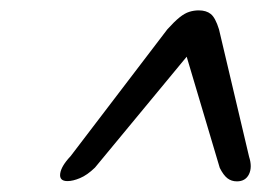

<svg xmlns="http://www.w3.org/2000/svg" viewBox="-20 -733 503 370"><path d="M371 -661.5H328.5L403.5 -409.5Q410.5 -395.5 418.2 -389.5Q426 -383.5 436.5 -383.5Q453 -383.5 459.8 -397.2Q466.5 -411 460 -431L402 -676.5Q395 -699 386.2 -706Q377.5 -713 363 -713Q353.5 -713 344.8 -710.2Q336 -707.5 326 -699.5Q316 -691.5 302.5 -676.5L116 -432Q98 -413 96 -398.5Q94 -384 110 -384Q120.5 -384 134.2 -389.8Q148 -395.5 163 -410Z"/></svg>

Font: Fraunces Medium
Style: Italic
Weight: 500
Italic angle: -16°
Version: Version 1.000;[b76b70a41]